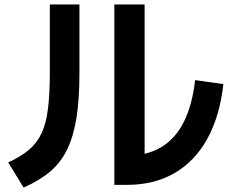

<svg xmlns="http://www.w3.org/2000/svg" viewBox="-20 -793 1040 863"><path d="M494 38V-773H630V-23L550 -93Q639 -93 703 -130.5Q767 -168 805.5 -243.5Q844 -319 857 -433L984 -415Q968 -271 912 -169.5Q856 -68 764.5 -15Q673 38 550 38ZM17 -63Q74 -89 110.5 -120Q147 -151 167.5 -195.5Q188 -240 196 -307Q204 -374 204 -473V-773H337V-463Q337 -349 324 -265.5Q311 -182 282.5 -122.5Q254 -63 205.5 -22Q157 19 86 50Z"/></svg>

Font: M PLUS 1 Thin
Style: Bold
Weight: 700
Version: Version 1.001